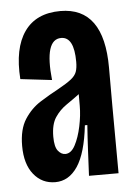

<svg xmlns="http://www.w3.org/2000/svg" viewBox="-45 -574 430 621"><g transform="rotate(-5 170.0 -264.0)"><path d="M110 11Q67 11 40 -22.5Q13 -56 13 -115Q13 -169 34 -201.5Q55 -234 86 -253.5Q117 -273 147 -289Q174 -304 188 -315Q202 -326 206.5 -338.5Q211 -351 211 -371Q211 -452 169 -452Q114 -452 128 -319L26 -331Q19 -431 57 -485Q95 -539 174 -539Q315 -539 315 -343V-222Q315 -166 315.5 -110.5Q316 -55 316 0H220Q222 -41 224 -82Q226 -123 229 -164H221Q211 -74 182.5 -31.5Q154 11 110 11ZM150 -77Q169 -77 182 -101.5Q195 -126 202.5 -161.5Q210 -197 210 -228V-266Q190 -251 168 -236Q146 -221 131 -198.5Q116 -176 116 -136Q116 -103 126.5 -90Q137 -77 150 -77Z"/></g></svg>

Font: Bricolage Grotesque 96pt Condensed Medium
Style: Regular
Weight: 500
Width: 3
Designer: Mathieu Triay
Foundry: Atelier Triay
Version: Version 1.001; ttfautohint (v1.8.4.7-5d5b);gftools[0.9.33.de